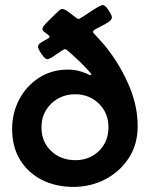

<svg xmlns="http://www.w3.org/2000/svg" viewBox="-20 -732 596 764"><path d="M272 11.7Q202.6 11.7 147.5 -15.9Q92.3 -43.5 60.3 -95.2Q28.3 -147 28.3 -218.8Q28.3 -282.7 56.6 -336.4Q85 -390.1 135.3 -422.6Q185.5 -455.1 251.5 -455.1Q288.6 -455.1 323.7 -439.5Q326.7 -438 332.5 -435.5Q338.4 -433.1 341.8 -433.1Q343.8 -433.1 343.8 -434.6Q343.8 -438.5 329.1 -454.3Q314.5 -470.2 294.7 -489.3Q274.9 -508.3 258.8 -522.5Q242.7 -536.6 239.3 -536.6Q234.4 -536.6 220.2 -526.6Q206.1 -516.6 190.9 -506.6Q175.8 -496.6 168 -496.6Q162.1 -496.6 153.3 -506.6Q144.5 -516.6 137.9 -528.6Q131.3 -540.5 131.3 -545.9Q131.3 -555.2 142.8 -562.5Q154.3 -569.8 165.8 -575.7Q177.2 -581.5 177.2 -585.9Q177.2 -589.8 170.2 -594.5Q163.1 -599.1 156 -605Q148.9 -610.8 148.9 -617.7Q148.9 -624 163.1 -639.2Q177.2 -654.3 193.4 -669.4Q209.5 -684.6 214.8 -689.9Q221.2 -696.3 228.5 -696.3Q235.8 -696.3 249.8 -686.3Q263.7 -676.3 276.4 -666.3Q289.1 -656.2 292 -656.2Q294.9 -656.2 308.1 -664.6Q321.3 -672.9 337.9 -684.1Q354.5 -695.3 368.9 -703.6Q383.3 -711.9 388.7 -711.9Q395.5 -711.9 404.1 -701.9Q412.6 -691.9 418.9 -680.2Q425.3 -668.5 425.3 -663.1Q425.3 -654.3 413.8 -646Q402.3 -637.7 387.7 -630.4Q373 -623 361.6 -616.7Q350.1 -610.4 350.1 -605Q350.1 -604 352.5 -600.1Q368.7 -583 384.3 -565.4Q399.9 -547.9 414.1 -528.8Q461.9 -465.8 494.9 -387.7Q527.8 -309.6 527.8 -229.5Q527.8 -157.7 492.7 -103.5Q457.5 -49.3 399.4 -18.8Q341.3 11.7 272 11.7ZM145 -225.6Q145 -167.5 183.6 -131.1Q222.2 -94.7 279.8 -94.7Q336.4 -94.7 374 -131.6Q411.6 -168.5 411.6 -225.6Q411.6 -282.2 373.5 -319.6Q335.4 -356.9 278.8 -356.9Q241.2 -356.9 210.9 -339.8Q180.7 -322.8 162.8 -293.2Q145 -263.7 145 -225.6Z"/></svg>

Font: Belanosima
Style: Regular
Weight: 400
Designer: The DocRepair Project, Santiago Orozco
Foundry: Google
Version: Version 2.000